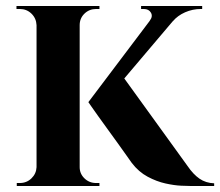

<svg xmlns="http://www.w3.org/2000/svg" viewBox="-20 -621 735 641"><path d="M382 -377 606 -67Q625 -39 646 -24.5Q667 -10 695 -9V0H618Q608 0 585 -1Q562 -2 532.5 -8.5Q503 -15 473 -31Q443 -47 420 -77Q415 -84 403 -101Q391 -118 374.5 -141Q358 -164 340.5 -188Q323 -212 308 -233Q293 -254 284 -267Q275 -280 275 -280ZM594 -594 333 -286 275 -280 512 -594ZM655 -601V-591H651Q623 -591 598 -580Q573 -569 557 -550L480 -552Q491 -566 484 -578.5Q477 -591 460 -591H451V-601H651ZM246 -601V0H102V-601ZM104 -63V0H36V-10Q36 -10 40.5 -10Q45 -10 46 -10Q69 -10 85 -25.5Q101 -41 102 -63ZM243 -63H246Q246 -41 262 -25.5Q278 -10 301 -10Q302 -10 307 -10Q312 -10 312 -10V0H243ZM243 -537V-601H312V-591Q311 -591 306.5 -591Q302 -591 301 -591Q278 -591 262 -575.5Q246 -560 246 -537ZM104 -537H102Q101 -560 85 -575.5Q69 -591 46 -591Q46 -591 41 -591Q36 -591 35 -591V-601H104Z"/></svg>

Font: Cinzel
Style: Bold
Weight: 700
Designer: Natanael Gama
Version: Version 2.000